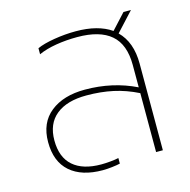

<svg xmlns="http://www.w3.org/2000/svg" viewBox="-91 -664 759 768"><g transform="rotate(-15 288.5 -280.0)"><path d="M60 -150Q60 -230 113.5 -272.5Q167 -315 256 -315Q371 -315 467 -268V-361Q467 -446 420.5 -486Q374 -526 281 -526Q235 -526 193 -519Q151 -512 120 -498V-523Q146 -535 191.5 -542.5Q237 -550 281 -550Q373 -550 428 -512L486 -575H517L445 -497Q495 -448 495 -359V0H467V-244Q417 -269 366 -280Q315 -291 256 -291Q175 -291 130.5 -255Q86 -219 86 -150Q86 -80 126.5 -44.5Q167 -9 243 -9Q260 -9 281 -11Q302 -13 315 -16V7Q303 10 281.5 12.5Q260 15 243 15Q156 15 108 -27Q60 -69 60 -150Z"/></g></svg>

Font: Prompt Thin
Style: Regular
Weight: 250
Designer: Katatrad Team
Foundry: CadsonDemak
Version: Version 1.001